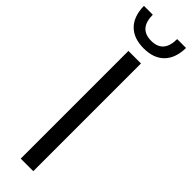

<svg xmlns="http://www.w3.org/2000/svg" viewBox="-333 -926 919 919"><g transform="rotate(45 126.5 -467.0)"><path d="M84 0V-729H169V0ZM127 -789Q59 -789 22 -826.5Q-15 -864 -16 -934H44Q44 -840 127 -840Q209 -840 209 -934H269Q268 -864 231 -826.5Q194 -789 127 -789Z"/></g></svg>

Font: Mona Sans
Style: Regular
Weight: 400
Designer: Deni Anggara
Foundry: GitHub
Version: Version 2.000;Glyphs 3.2.3 (3260)